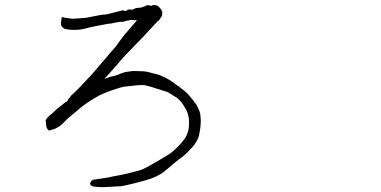

<svg xmlns="http://www.w3.org/2000/svg" viewBox="-20 -726 1540 777"><path d="M760.7 -321.3Q774.4 -303.7 777.3 -298.8Q778.3 -296.9 788.1 -273.4Q791 -265.6 792 -247.1Q793 -237.3 792 -223.6Q791 -208 789.1 -198.2Q785.2 -173.8 783.2 -169.9Q773.4 -147.5 760.7 -132.8Q723.6 -92.8 708 -84Q700.2 -79.1 659.2 -43.9Q639.6 -27.3 632.8 -23.4Q611.3 -10.7 592.8 -3.9Q575.2 2.9 524.4 15.6Q484.4 25.4 472.7 27.3Q449.2 28.3 404.3 31.2Q392.6 32.2 373 30.3Q356.4 29.3 352.5 27.3Q341.8 20.5 345.7 12.7Q352.5 0 366.2 0Q369.1 0 406.2 -5.9Q438.5 -11.7 440.4 -12.7Q478.5 -19.5 498 -24.4Q544.9 -35.2 559.6 -42Q571.3 -46.9 618.2 -74.2Q668 -103.5 673.8 -108.4Q705.1 -134.8 724.6 -161.1Q737.3 -176.8 743.2 -203.1Q745.1 -212.9 745.1 -232.4Q745.1 -246.1 742.2 -257.8Q740.2 -266.6 734.4 -280.3Q728.5 -291 722.7 -299.8Q711.9 -316.4 704.1 -323.2Q695.3 -332 683.6 -337.9Q659.2 -353.5 655.3 -354.5Q631.8 -362.3 608.4 -369.1Q595.7 -374 567.4 -380.9Q558.6 -382.8 534.2 -380.9Q494.1 -377 480.5 -375Q466.8 -372.1 434.6 -361.3Q394.5 -346.7 381.8 -339.8Q334 -313.5 303.7 -288.1Q280.3 -267.6 254.9 -247.1Q242.2 -234.4 234.4 -226.6Q221.7 -214.8 215.8 -211.9Q201.2 -203.1 193.4 -202.1Q193.4 -202.1 192.4 -202.1Q182.6 -197.3 177.7 -198.2Q170.9 -201.2 167 -215.8Q166 -223.6 166 -230.5Q164.1 -236.3 165 -239.3Q167 -244.1 173.8 -252Q182.6 -261.7 188.5 -264.6Q196.3 -272.5 207 -282.2Q248 -315.4 251 -316.4Q254.9 -318.4 255.9 -323.2Q256.8 -327.1 257.8 -327.1Q263.7 -331.1 264.6 -334Q266.6 -338.9 268.6 -339.8Q277.3 -346.7 307.6 -377.9Q342.8 -416 344.7 -417Q411.1 -494.1 416 -500Q445.3 -534.2 450.2 -540Q479.5 -581.1 486.3 -587.9Q527.3 -636.7 528.3 -636.7Q530.3 -638.7 534.2 -644.5H528.3Q505.9 -646.5 502 -643.6Q494.1 -642.6 488.3 -640.6Q477.5 -637.7 476.6 -637.7H475.6Q465.8 -638.7 448.2 -634.8Q439.5 -632.8 429.7 -630.9Q423.8 -630.9 418 -629.9L392.6 -625Q380.9 -623 366.2 -620.1L347.7 -616.2Q320.3 -609.4 320.3 -609.4Q297.9 -603.5 265.6 -605.5Q246.1 -607.4 239.3 -610.4L230.5 -618.2Q226.6 -622.1 226.6 -629.9Q226.6 -635.7 228 -642.6Q229.5 -649.4 229.5 -657.2Q240.2 -654.3 250 -653.3Q259.8 -652.3 269.5 -650.4Q274.4 -649.4 319.3 -653.3Q328.1 -653.3 344.7 -657.2L379.9 -664.1Q391.6 -667 404.3 -667Q412.1 -667 431.6 -672.9Q442.4 -675.8 454.1 -678.7Q477.5 -684.6 478.5 -684.6Q489.3 -677.7 495.1 -685.5Q498 -688.5 512.7 -687.5L513.7 -686.5Q517.6 -687.5 517.6 -687.5Q519.5 -688.5 521.5 -689.5Q524.4 -691.4 531.2 -693.4Q536.1 -694.3 549.8 -695.3Q553.7 -695.3 555.7 -697.3Q559.6 -699.2 562.5 -699.2Q566.4 -700.2 567.4 -701.2H568.4Q571.3 -705.1 579.1 -705.1Q584 -705.1 591.8 -702.1Q596.7 -705.1 599.6 -705.1Q609.4 -707 618.2 -702.1Q623 -699.2 630.9 -689.5Q636.7 -681.6 636.7 -672.9Q636.7 -661.1 631.8 -655.3L629.9 -654.3Q625 -644.5 623 -643.1Q621.1 -641.6 618.2 -640.6L571.3 -589.8Q557.6 -574.2 553.7 -571.3Q472.7 -488.3 466.8 -479.5Q463.9 -474.6 402.3 -406.2Q422.9 -414.1 424.8 -415Q444.3 -418 458 -423.8Q474.6 -431.6 488.3 -434.6Q516.6 -439.5 528.3 -438.5Q543.9 -437.5 558.6 -437.5Q569.3 -437.5 586.9 -432.6Q611.3 -425.8 617.2 -424.8Q626 -422.9 650.4 -411.1Q671.9 -399.4 683.6 -390.6Q694.3 -381.8 706.1 -374Q728.5 -357.4 739.3 -346.7Q743.2 -342.8 760.7 -321.3Z"/></svg>

Font: ToneOZ-YinPZ-Tsuipita-TC
Style: Regular
Weight: 400
Designer: ÂÆ£ÂøóÂáåJeffrey Xuan(jeffreyx@gmail.com, ToneOZ.com) ÈòøÂù§(cjkFonts)
Foundry: ToneOZ
Version: Version 0.24071